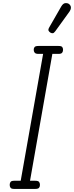

<svg xmlns="http://www.w3.org/2000/svg" viewBox="-20 -1227 481 1247"><path d="M72.5 0Q54.5 0 48.8 -7.2Q43 -14.5 43 -26Q43 -38.5 48.8 -45.8Q54.5 -53 72.5 -53H114.5L260 -877H230Q211.5 -877 205.2 -884.8Q199 -892.5 199 -903.5Q199 -915 205 -921.8Q211 -928.5 230 -928.5H360Q378.5 -928.5 384 -921.8Q389.5 -915 389.5 -903.5Q389.5 -892.5 383.8 -884.8Q378 -877 360 -877H320L175 -53H208.5Q227.5 -53 233.5 -45.8Q239.5 -38.5 239.5 -26Q239.5 -14.5 233.5 -7.2Q227.5 0 208.5 0ZM307.5 -1015Q299.5 -1020 295.5 -1027.5Q291.5 -1035 300.5 -1050.5L377.5 -1184.5Q390 -1206 405.2 -1206.8Q420.5 -1207.5 429.5 -1200Q441 -1189.5 440.5 -1176.8Q440 -1164 431.5 -1152L339 -1024Q330 -1011.5 322.2 -1011.2Q314.5 -1011 307.5 -1015Z"/></svg>

Font: Edu VIC WA NT Hand Pre
Style: Regular
Weight: 400
Designer: Tina and Corey Anderson, Eben Sorkin, Mirko Velimirovic
Foundry: Google for Education
Version: Version 1.000